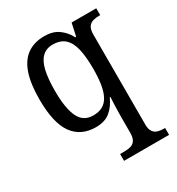

<svg xmlns="http://www.w3.org/2000/svg" viewBox="-185 -663 940 1019"><g transform="rotate(-30 284.5 -153.5)"><path d="M276 239V197H304Q325 197 342 192Q359 187 369 171.5Q379 156 379 125V39Q379 21 379.5 -4Q380 -29 381 -53Q382 -77 383 -91H379Q358 -44 325 -17Q292 10 237 10Q146 10 98 -56.5Q50 -123 50 -267Q50 -364 71.5 -425.5Q93 -487 135.5 -516.5Q178 -546 240 -546Q292 -546 326 -521.5Q360 -497 380 -458H385L402 -536H553V-494H545Q525 -494 508 -489Q491 -484 480.5 -469Q470 -454 470 -422V129Q470 158 481 173Q492 188 509 192.5Q526 197 546 197H552V239ZM256 -51Q290 -51 313.5 -64Q337 -77 351.5 -104Q366 -131 372.5 -171.5Q379 -212 379 -267Q379 -338 368 -386.5Q357 -435 330 -460Q303 -485 255 -485Q216 -485 191 -460.5Q166 -436 155 -387.5Q144 -339 144 -266Q144 -158 170 -104.5Q196 -51 256 -51Z"/></g></svg>

Font: Noto Serif Thai SemiCondensed
Style: Regular
Weight: 400
Width: 4
Designer: Monotype Design Team
Foundry: Monotype Imaging Inc.
Version: Version 2.002